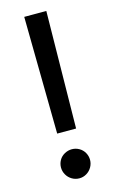

<svg xmlns="http://www.w3.org/2000/svg" viewBox="-112 -753 482 804"><g transform="rotate(-15 128.5 -350.5)"><path d="M168.9 -199.2H86.9L80.1 -707H175.8ZM65.4 -57.6Q65.4 -74.2 73.7 -88.9Q82 -103.5 97.2 -111.8Q112.3 -120.1 128.9 -120.1Q145.5 -120.1 160.2 -111.8Q174.8 -103.5 183.1 -88.9Q191.4 -74.2 191.4 -57.6Q191.4 -41 183.1 -26.4Q174.8 -11.7 160.2 -2.9Q145.5 5.9 128.9 5.9Q111.3 5.9 96.7 -2.9Q82 -11.7 73.7 -26.4Q65.4 -41 65.4 -57.6Z"/></g></svg>

Font: Pretendard GOV Variable
Style: Regular
Weight: 400
Designer: Base glyphs from Inter by Rasmus Andersson; Hangul glyphs from Noto Sans CJK(Source Han Sans) by Jang Soo-young and Kang
Foundry: Kil Hyung-jin
Version: Version 1.307;Glyphs 3.2 (3192)